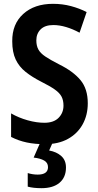

<svg xmlns="http://www.w3.org/2000/svg" viewBox="-20 -744 514 1004"><path d="M439 -204Q439 -142 412 -93.5Q385 -45 335 -17.5Q285 10 215 10Q163 10 120 1Q77 -8 38 -28V-151Q78 -128 124.5 -115Q171 -102 212 -102Q261 -102 286.5 -128Q312 -154 312 -192Q312 -219 302 -238.5Q292 -258 266.5 -276Q241 -294 195 -317Q148 -341 114 -368Q80 -395 62 -433Q44 -471 44 -528Q43 -618 101.5 -671Q160 -724 257 -724Q307 -724 351.5 -712Q396 -700 433 -681L396 -573Q361 -592 326 -602.5Q291 -613 259 -613Q215 -613 192.5 -590.5Q170 -568 170 -533Q170 -505 180.5 -485.5Q191 -466 217 -448.5Q243 -431 288 -408Q363 -371 401 -325Q439 -279 439 -204ZM325 132Q325 183 291.5 211.5Q258 240 197 240Q154 240 125 232V161Q151 169 177 169Q231 169 231 130Q231 107 211 95.5Q191 84 156 80L191 0H256L237 43Q276 50 300.5 72Q325 94 325 132Z"/></svg>

Font: Noto Sans Bengali Condensed SemiBold
Style: Regular
Weight: 600
Width: 3
Designer: Joana Ranito - Universal Thirst; Jelle Bosma - Monotype Design Team
Foundry: Universal Thirst ehf.
Version: Version 3.000; ttfautohint (v1.8.4.7-5d5b)